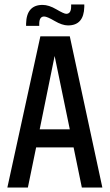

<svg xmlns="http://www.w3.org/2000/svg" viewBox="-20 -841 493 861"><path d="M347 0 310 -180H142L105 0H13L161 -678H293L439 0ZM158 -261H293L225 -590ZM156 -734V-725H97V-735Q99 -819 171 -819Q199 -819 233 -799Q267 -779 277 -779Q299 -779 299 -812V-821H358V-810Q356 -727 285 -727Q259 -727 225 -747Q191 -767 178 -767Q156 -767 156 -734Z"/></svg>

Font: Khand Medium
Style: Regular
Weight: 500
Designer: Devanagari: Sanchit Sawaria, Jyotish Sonowal; Latin: Satya Rajpurohit
Foundry: Indian Type Foundry
Version: Version 1.100;PS 1.0;hotconv 1.0.78;makeotf.lib2.5.61930; tt